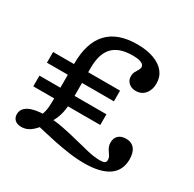

<svg xmlns="http://www.w3.org/2000/svg" viewBox="-134 -724 888 879"><g transform="rotate(30 309.5 -285.0)"><path d="M130.6 -79Q137.1 -92.7 140.3 -105.6Q143.5 -118.5 144.8 -133.5Q146 -148.4 146 -166.1V-362.1Q146 -471.8 198 -527Q250 -582.3 353.2 -582.3Q404 -582.3 441.1 -568.5Q478.2 -554.8 498 -529.8Q517.7 -504.8 517.7 -470.2Q517.7 -436.3 499.6 -414.9Q481.5 -393.5 451.6 -393.5Q428.2 -393.5 413.7 -406.9Q399.2 -420.2 399.2 -441.1Q399.2 -455.6 404.8 -465.7Q410.5 -475.8 415.7 -484.3Q421 -492.7 421 -500.8Q421 -513.7 405.2 -520.6Q389.5 -527.4 359.7 -527.4Q288.7 -527.4 254.8 -491.9Q221 -456.5 221 -382.3V-230.6Q221 -198.4 218.1 -171Q215.3 -143.5 206.5 -119Q197.6 -94.4 179.8 -69.4ZM80.6 11.3Q58.9 11.3 46.4 0.4Q33.9 -10.5 33.9 -29.8Q33.9 -59.7 64.9 -75.4Q96 -91.1 153.2 -91.1Q198.4 -91.1 241.9 -82.7Q285.5 -74.2 326.2 -63.7Q366.9 -53.2 402.8 -44.8Q438.7 -36.3 467.7 -36.3Q485.5 -36.3 492.7 -40.7Q500 -45.2 500 -56.5Q500 -66.1 495.6 -74.2Q491.1 -82.3 485.1 -90.3Q479 -98.4 474.6 -108.5Q470.2 -118.5 470.2 -132.3Q470.2 -155.6 484.7 -169Q499.2 -182.3 524.2 -182.3Q553.2 -182.3 569 -162.9Q584.7 -143.5 584.7 -108.1Q584.7 -79 573.8 -56.5Q562.9 -33.9 541.1 -19Q519.4 -4 487.5 3.6Q455.6 11.3 412.9 11.3Q372.6 11.3 330.2 5.2Q287.9 -0.8 249.2 -8.9Q210.5 -16.9 180.6 -24.2Q150.8 -31.5 135.5 -33.9L171.8 -53.2Q149.2 -20.2 127.4 -4.4Q105.6 11.3 80.6 11.3ZM35.5 -177.4V-233.9H389.5V-177.4ZM35.5 -302.4V-358.9H389.5V-302.4Z"/></g></svg>

Font: Playfair 5pt SemiExpanded Light
Style: Regular
Weight: 300
Width: 6
Designer: Claus Eggers Sørensen
Foundry: Claus Eggers Sørensen
Version: Version 2.203